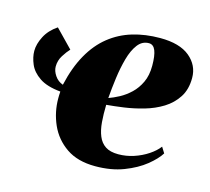

<svg xmlns="http://www.w3.org/2000/svg" viewBox="-82 -612 784 718"><g transform="rotate(15 310.0 -253.0)"><path d="M140.5 -387Q129 -375 116.5 -355.2Q104 -335.5 104 -312Q104 -295 115.8 -277.5Q127.5 -260 147.5 -253Q163.5 -323.5 191.8 -373.5Q220 -423.5 259.5 -455Q299 -486.5 348 -501.2Q397 -516 454.5 -516Q530 -516 569 -483.8Q608 -451.5 608 -402.5Q608 -358 588.2 -327.5Q568.5 -297 536.5 -277.2Q504.5 -257.5 466.2 -246.5Q428 -235.5 390.5 -230.2Q353 -225 323.5 -222.5Q322.5 -186 325 -155.5Q327.5 -125 336.8 -102.5Q346 -80 364.5 -67.8Q383 -55.5 414.5 -55.5Q445 -55.5 474.5 -65.2Q504 -75 528 -91Q552 -107 566 -125.5L580 -103Q565.5 -79.5 533 -53.2Q500.5 -27 452.5 -8.5Q404.5 10 342.5 10Q274.5 10 230.5 -20.2Q186.5 -50.5 165.2 -98.5Q144 -146.5 144 -199.5Q144 -204 144.2 -212Q144.5 -220 145 -226Q92 -231 63 -250.8Q34 -270.5 22.8 -297Q11.5 -323.5 11.5 -348Q11.5 -374.5 26.8 -404.2Q42 -434 74 -455.5ZM418.5 -486.5Q392.5 -486.5 375.5 -464Q358.5 -441.5 348.5 -405.5Q338.5 -369.5 333 -328.2Q327.5 -287 324.5 -249Q343 -255.5 365 -267.2Q387 -279 406.8 -297.8Q426.5 -316.5 439.2 -343.5Q452 -370.5 452 -408Q452 -447 444 -466.8Q436 -486.5 418.5 -486.5Z"/></g></svg>

Font: Merriweather 144pt Black
Style: Italic
Weight: 900
Italic angle: -7.8°
Version: Version 2.101